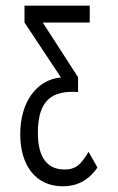

<svg xmlns="http://www.w3.org/2000/svg" viewBox="-20 -643 415 674"><path d="M201 11C248 11 290 -8 322 -55L291 -110C266 -69 249 -48 207 -48C145 -48 113 -91 113 -177C113 -294 165 -326 254 -320V-372L130 -564H295V-623H66V-564L194 -371C110 -364 51 -286 51 -172C51 -65 103 11 201 11Z"/></svg>

Font: Inconsolata Condensed
Style: Regular
Weight: 400
Width: 3
Monospace: yes
Designer: Raph Levien, Cyreal, Brenton Simpson
Foundry: Raph Levien, Cyreal, Google
Version: Version 3.100